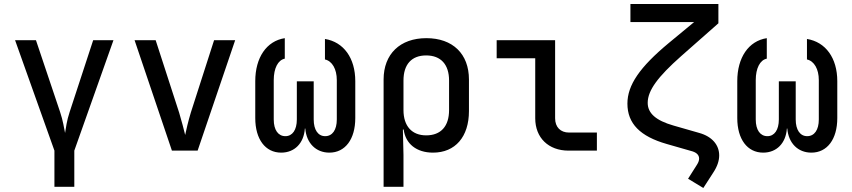

<svg xmlns="http://www.w3.org/2000/svg" viewBox="-20 -750 4240 956"><path d="M251 180H350V0L545 -550H444L327 -193C312 -149 308 -111 304 -88C299 -111 294 -149 279 -193L159 -550H55L251 0Z M836 0H964L1151 -550H1046L930 -189C917 -146 907 -102 902 -78C896 -102 885 -146 872 -189L755 -550H650Z M1380 10C1447 10 1493 -37 1498 -110H1500C1506 -37 1553 10 1620 10C1699 10 1749 -57 1749 -162V-346C1749 -461 1691 -541 1598 -556V-454C1634 -446 1657 -406 1657 -351V-155C1657 -103 1635 -72 1599 -72C1564 -72 1542 -103 1542 -155V-345H1458V-155C1458 -103 1436 -72 1401 -72C1365 -72 1343 -103 1343 -155V-351C1343 -410 1364 -451 1398 -458V-560C1307 -546 1251 -463 1251 -346V-162C1251 -57 1301 10 1380 10Z M1890 180H1989V21L1986 -105H1990C1999 -34 2054 10 2136 10C2247 10 2315 -69 2315 -197V-354C2315 -482 2234 -560 2103 -560C1972 -560 1890 -481 1890 -354ZM2102 -76C2031 -76 1989 -122 1989 -202V-349C1989 -429 2029 -474 2102 -474C2175 -474 2216 -429 2216 -349V-202C2216 -121 2175 -76 2102 -76Z M2811 0H2952V-90H2813C2771 -90 2744 -117 2744 -161V-550H2453V-460H2645V-161C2645 -64 2711 0 2811 0Z M3482 186 3531 110C3551 80 3561 51 3561 24C3561 -28 3526 -70 3462 -88L3333 -125C3246 -150 3205 -186 3205 -238C3205 -300 3256 -368 3371 -470L3557 -634V-730H3119V-640H3436L3309 -535C3166 -416 3104 -327 3104 -234C3104 -135 3167 -71 3300 -33L3429 4C3450 11 3461 23 3461 40C3461 48 3458 58 3451 69L3406 140Z M3780 10C3847 10 3893 -37 3898 -110H3900C3906 -37 3953 10 4020 10C4099 10 4149 -57 4149 -162V-346C4149 -461 4091 -541 3998 -556V-454C4034 -446 4057 -406 4057 -351V-155C4057 -103 4035 -72 3999 -72C3964 -72 3942 -103 3942 -155V-345H3858V-155C3858 -103 3836 -72 3801 -72C3765 -72 3743 -103 3743 -155V-351C3743 -410 3764 -451 3798 -458V-560C3707 -546 3651 -463 3651 -346V-162C3651 -57 3701 10 3780 10Z"/></svg>

Font: JetBrains Mono Medium
Style: Regular
Weight: 436
Monospace: yes
Designer: Philipp Nurullin, Konstantin Bulenkov
Foundry: JetBrains
Version: Version 2.305